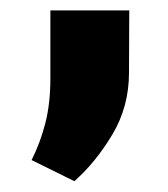

<svg xmlns="http://www.w3.org/2000/svg" viewBox="-20 -145 315 359"><path d="M119.1 193.8 39.1 154.3Q55.7 121.1 64.9 84.7Q74.2 48.3 74.2 1V-125.5H221.7L221.2 -9.3Q221.2 54.2 190.4 106Q159.7 157.7 119.1 193.8Z"/></svg>

Font: Suwannaphum Black
Style: Regular
Weight: 900
Designer: Danh Hong
Version: Version 8.002; ttfautohint (v1.8.3)